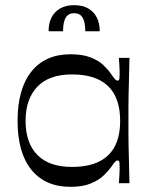

<svg xmlns="http://www.w3.org/2000/svg" viewBox="-20 -709 591 743"><path d="M253 14Q155 14 101.5 -52Q48 -118 48 -241Q48 -365 101.5 -432Q155 -499 253 -499Q299 -499 330 -487Q361 -475 379.5 -457.5Q398 -440 409 -424Q420 -408 425 -402.5Q430 -397 435 -397Q441 -397 442 -404.5Q443 -412 443 -432Q443 -441 442 -455.5Q441 -470 440 -485H481Q480 -434 479 -398.5Q478 -363 477.5 -337Q477 -311 477 -289Q477 -267 477 -241Q477 -216 477 -194.5Q477 -173 477.5 -147.5Q478 -122 479 -86.5Q480 -51 481 0H440Q441 -15 442 -30Q443 -45 443 -56Q443 -74 442 -81Q441 -88 435 -88Q430 -88 425 -82.5Q420 -77 409 -61Q398 -46 379.5 -28.5Q361 -11 330 1.5Q299 14 253 14ZM259 -63Q351 -63 398 -107.5Q445 -152 445 -241Q445 -331 398 -376Q351 -421 259 -421Q170 -421 124.5 -373.5Q79 -326 79 -241Q79 -156 124.5 -109.5Q170 -63 259 -63ZM168 -588Q168 -619 179.5 -641.5Q191 -664 213 -676.5Q235 -689 267 -689Q299 -689 321 -676.5Q343 -664 354.5 -641.5Q366 -619 366 -588H310Q310 -624 299.5 -641Q289 -658 267 -658Q245 -658 234.5 -641Q224 -624 224 -588Z"/></svg>

Font: Ojuju Medium
Style: Regular
Weight: 500
Designer: Chisaokwu Joboson, Mirko Velimirovic
Foundry: Udi Foundry
Version: Version 1.000